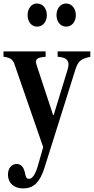

<svg xmlns="http://www.w3.org/2000/svg" viewBox="-26 -818 536 1096"><path d="M351.5 -666C387.5 -666 407 -698 407 -731.5C407 -767 385.5 -798 351.5 -798C317.5 -798 296.5 -767 296.5 -731.5C296.5 -698 316 -666 351.5 -666ZM185.5 -666C222 -666 241.5 -698 241.5 -731.5C241.5 -767 220 -798 185.5 -798C151.5 -798 131.5 -767 131.5 -731.5C131.5 -698 150.5 -666 185.5 -666ZM105 257.5C137 257.5 161 248.5 180.5 229C198.5 211 214.5 182.5 228 139.5L402.5 -415C419 -467 430.5 -480.5 489.5 -494V-524.5H303V-494C359 -490.5 376 -468 358.5 -416L280.5 -161.5H277L183.5 -445C172.5 -480 182 -489.5 234.5 -494V-524.5H-6V-494C31 -489.5 46.5 -479 55.5 -454.5L220.5 22L189 132.5C175.5 178.5 157.5 203 140 203C126.5 203 122 197 116 167.5C109 133.5 92 118 69 118C41.5 118 19.5 141.5 19.5 177.5C19.5 229 56.5 257.5 105 257.5Z"/></svg>

Font: Libre Caslon Condensed SemiBold
Style: Regular
Weight: 600
Designer: Pablo Impallari, Rodrigo Fuenzalida, Katja Schimmel, Ertekin Erdin
Foundry: Pablo Impallari, Rodrigo Fuenzalida
Version: Version 2.000;gftools[0.9.33]